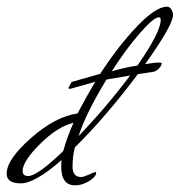

<svg xmlns="http://www.w3.org/2000/svg" viewBox="-51 -537 540 577"><path d="M165 -291 250 -315Q306 -401 362 -459Q418 -517 451 -517Q459 -517 464 -508.5Q469 -500 469 -492Q469 -462 385 -344Q413 -349 424 -349Q435 -349 435 -347Q435 -340 426.5 -331Q418 -322 408 -321L363 -314Q269 -188 174 -94Q167 -67 167 -36Q167 -5 193 -5Q200 -5 216.5 -12.5Q233 -20 235.5 -20Q238 -20 238 -18Q238 -6 217 7Q196 20 175 20Q133 20 133 -36Q133 -49 134 -56Q54 14 11.5 14Q-31 14 -31 -15Q-31 -58 42.5 -122.5Q116 -187 182 -196Q205 -240 235 -291Q223 -288 160 -270Q155 -270 155 -272Q155 -274 158 -279Q164 -291 165 -291ZM17 -23Q17 -8 34 -8Q61 -8 139 -83Q152 -129 170 -168Q121 -156 69 -104Q17 -52 17 -23ZM432 -477Q432 -485 426 -485Q411 -485 369.5 -437.5Q328 -390 285 -323Q328 -335 362 -340Q432 -441 432 -477ZM340 -310 269 -298Q208 -198 185 -128Q267 -213 340 -310Z"/></svg>

Font: Mr De Haviland
Style: Regular
Weight: 400
Designer: Alejandro Paul
Foundry: Alejandro Paul
Version: Version 1.000